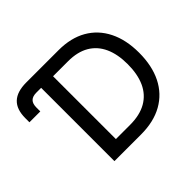

<svg xmlns="http://www.w3.org/2000/svg" viewBox="-159 -956 1184 1184"><g transform="rotate(-45 433.5 -364.0)"><path d="M28.3 -540V-576.2Q28.3 -652.8 68.1 -690.2Q107.9 -727.5 188 -727.5H229.5V-639.2H187.5Q154.8 -639.2 138.9 -623.3Q123 -607.4 123 -573.2V-540ZM461.4 0H283.7V-89.8H455.6Q541 -89.8 597.7 -122.3Q654.3 -154.8 682.4 -216.3Q710.4 -277.8 710.4 -365.2Q710.4 -451.7 682.6 -512.5Q654.8 -573.2 599.9 -605.5Q544.9 -637.7 462.9 -637.7H279.8V-727.5H469.7Q576.7 -727.5 652.6 -684.1Q728.5 -640.6 769.3 -559.3Q810.1 -478 810.1 -365.2Q810.1 -251.5 769.3 -169.7Q728.5 -87.9 650.4 -43.9Q572.3 0 461.4 0ZM332 -727.5V0H229.5V-727.5Z"/></g></svg>

Font: Inter Cardless
Style: Regular
Weight: 400
Designer: Rasmus Andersson
Foundry: rsms
Version: Version 4.001;git-9221beed3